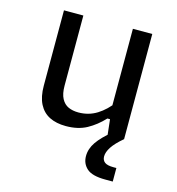

<svg xmlns="http://www.w3.org/2000/svg" viewBox="-107 -606 834 906"><g transform="rotate(15 310.0 -153.5)"><path d="M431 -513.7H525.7V0H445.3L435.7 -86.7H431ZM189 -513.7V-171.3Q189 -131.7 201.5 -108.2Q214 -84.8 235.2 -75.3Q256.3 -65.8 284.5 -65.8Q334 -65.8 374.4 -90.9Q414.8 -116 448 -161.2V-73.7H424.3Q388 -34.7 345.5 -11.5Q303 11.7 243.7 11.7Q196.8 11.7 163.6 -4.9Q130.3 -21.5 112.3 -56.5Q94.3 -91.5 94.3 -146V-513.7ZM455.5 102.8Q455.5 121.3 468.4 131.2Q481.3 141 511.2 141H525.7V207.2H489.3Q424.8 207.2 398.7 183.7Q372.5 160.2 372.5 123.5Q372.5 87.8 395.2 54.8Q417.8 21.8 467.2 -18.5L525.7 0Q488.2 31.7 471.8 56.8Q455.5 82 455.5 102.8Z"/></g></svg>

Font: Monaspace Neon Var ExtraLight
Style: Regular
Weight: 200
Designer: Riley Cran and the Lettermatic Team
Version: Version 1.200 (Monaspace Neon Var)